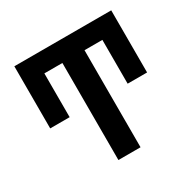

<svg xmlns="http://www.w3.org/2000/svg" viewBox="-161 -891 1053 1052"><g transform="rotate(-30 365.5 -365.0)"><path d="M296 -614H182V-337H59V-730H672V-337H549V-614H436V0H296Z"/></g></svg>

Font: Mplus 1p Bold
Style: Bold
Weight: 700
Version: Version 1.061